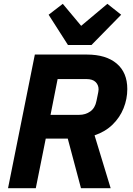

<svg xmlns="http://www.w3.org/2000/svg" viewBox="-20 -983 695 1003"><path d="M219 -259 167 0H22L162 -698H434Q534 -698 589.5 -651Q645 -604 645 -518Q645 -466 625.5 -417.5Q606 -369 568 -332Q530 -295 474 -276L558 0H403L334 -259ZM244 -383H393Q427 -383 452 -401Q477 -419 484 -456Q487 -471 489.5 -482.5Q492 -494 493.5 -502.5Q495 -511 495 -516Q495 -539 479.5 -554.5Q464 -570 431 -570H281ZM458 -748H335L234 -906L308 -963L404 -848L541 -963L613 -906Z"/></svg>

Font: IBM Plex Sans Var
Style: Italic
Weight: 400
Italic angle: -11.31°
Designer: Mike Abbink, Paul van der Laan, Pieter van Rosmalen
Foundry: Bold Monday
Version: Version 1.001